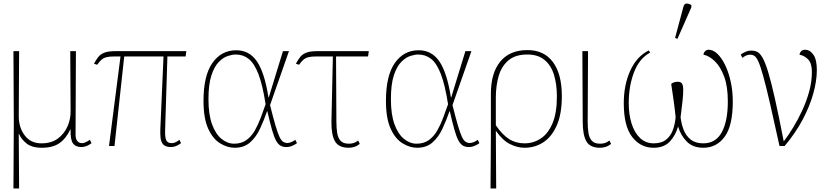

<svg xmlns="http://www.w3.org/2000/svg" viewBox="-20 -825 4696 1085"><path d="M56 240 58 -136 56 -536H88L86 -168Q86 -104 120 -59.5Q154 -15 214 -15Q271 -15 307.5 -42.5Q344 -70 362 -112Q380 -154 379 -198L377 -536H409L407 -63Q407 -41 416.5 -28.5Q426 -16 444 -16Q460 -16 488 -35L497 -16Q469 6 440 6Q407 6 392 -15.5Q377 -37 379 -93H377Q354 -43 316.5 -16.5Q279 10 216 10Q159 10 128.5 -15.5Q98 -41 88 -68H86L88 240Z M596 0 661 -506H625Q597 -506 580.5 -501.5Q564 -497 553 -487Q542 -477 529 -459L511 -465Q523 -487 535 -502.5Q547 -518 569 -527Q591 -536 631 -536H1033L1029 -506H926L913 -86Q912 -47 920 -31.5Q928 -16 950 -16Q963 -16 975 -22.5Q987 -29 994 -35L1003 -16Q987 -4 973 1Q959 6 947 6Q916 6 903 -8Q890 -22 887.5 -45Q885 -68 886 -94L904 -506H682L627 0Z M1306 10Q1265 10 1224 -15Q1183 -40 1156.5 -98Q1130 -156 1130 -255Q1130 -398 1180.5 -469.5Q1231 -541 1315 -541Q1389 -541 1432 -478Q1475 -415 1497 -275H1499L1579 -536H1613L1506 -231Q1524 -159 1536.5 -116.5Q1549 -74 1559 -52.5Q1569 -31 1580 -24Q1591 -17 1604 -17Q1615 -17 1627.5 -22.5Q1640 -28 1649 -35L1658 -16Q1648 -8 1631.5 -1Q1615 6 1598 6Q1580 6 1566 -1.5Q1552 -9 1540.5 -29.5Q1529 -50 1517.5 -90Q1506 -130 1491 -196H1489Q1471 -144 1449 -97Q1427 -50 1393 -20Q1359 10 1306 10ZM1303 -13Q1344 -13 1372.5 -33.5Q1401 -54 1420 -87.5Q1439 -121 1453.5 -160Q1468 -199 1481 -236Q1464 -345 1440.5 -406Q1417 -467 1385.5 -492Q1354 -517 1312 -517Q1293 -517 1267 -508.5Q1241 -500 1216 -474.5Q1191 -449 1174.5 -398.5Q1158 -348 1158 -264Q1158 -179 1178 -123.5Q1198 -68 1231.5 -40.5Q1265 -13 1303 -13Z M1951 10Q1894 10 1873 -26.5Q1852 -63 1853 -137L1861 -506H1766Q1738 -506 1721.5 -501.5Q1705 -497 1694 -487Q1683 -477 1670 -459L1652 -465Q1664 -487 1676 -502.5Q1688 -518 1710 -527Q1732 -536 1772 -536H2064L2060 -506H1879L1881 -137Q1881 -101 1885.5 -73Q1890 -45 1905 -29Q1920 -13 1951 -13Q1965 -13 1977.5 -16.5Q1990 -20 2004 -31L2013 -12Q1997 1 1981 5.5Q1965 10 1951 10Z M2337 10Q2296 10 2255 -15Q2214 -40 2187.5 -98Q2161 -156 2161 -255Q2161 -398 2211.5 -469.5Q2262 -541 2346 -541Q2420 -541 2463 -478Q2506 -415 2528 -275H2530L2610 -536H2644L2537 -231Q2555 -159 2567.5 -116.5Q2580 -74 2590 -52.5Q2600 -31 2611 -24Q2622 -17 2635 -17Q2646 -17 2658.5 -22.5Q2671 -28 2680 -35L2689 -16Q2679 -8 2662.5 -1Q2646 6 2629 6Q2611 6 2597 -1.5Q2583 -9 2571.5 -29.5Q2560 -50 2548.5 -90Q2537 -130 2522 -196H2520Q2502 -144 2480 -97Q2458 -50 2424 -20Q2390 10 2337 10ZM2334 -13Q2375 -13 2403.5 -33.5Q2432 -54 2451 -87.5Q2470 -121 2484.5 -160Q2499 -199 2512 -236Q2495 -345 2471.5 -406Q2448 -467 2416.5 -492Q2385 -517 2343 -517Q2324 -517 2298 -508.5Q2272 -500 2247 -474.5Q2222 -449 2205.5 -398.5Q2189 -348 2189 -264Q2189 -179 2209 -123.5Q2229 -68 2262.5 -40.5Q2296 -13 2334 -13Z M2752 240 2754 -51V-296Q2754 -412 2807 -477Q2860 -542 2961 -542Q3054 -542 3104.5 -474.5Q3155 -407 3155 -282Q3155 -181 3126.5 -116.5Q3098 -52 3050.5 -21Q3003 10 2945 10Q2903 10 2861.5 -11Q2820 -32 2783 -85H2782L2784 240ZM2944 -15Q2994 -15 3035.5 -42Q3077 -69 3102 -127.5Q3127 -186 3127 -280Q3127 -349 3110.5 -402.5Q3094 -456 3057 -486.5Q3020 -517 2960 -517Q2893 -517 2854 -484.5Q2815 -452 2798.5 -397Q2782 -342 2782 -273V-117Q2819 -63 2857 -39Q2895 -15 2944 -15Z M3371 10Q3314 10 3293.5 -26.5Q3273 -63 3273 -137L3271 -536H3303L3301 -137Q3301 -101 3305.5 -73Q3310 -45 3325 -29Q3340 -13 3371 -13Q3385 -13 3397.5 -16.5Q3410 -20 3424 -31L3433 -12Q3417 1 3401 5.5Q3385 10 3371 10Z M3673 10Q3600 10 3552.5 -51Q3505 -112 3505 -242Q3505 -345 3541.5 -425.5Q3578 -506 3646 -540L3654 -528Q3593 -495 3563 -417Q3533 -339 3533 -242Q3533 -177 3549.5 -125.5Q3566 -74 3597.5 -44.5Q3629 -15 3674 -15Q3719 -15 3745 -36.5Q3771 -58 3783 -92Q3795 -126 3798 -163Q3794 -204 3787.5 -251.5Q3781 -299 3773 -351Q3788 -363 3810 -363Q3829 -363 3835 -351Q3841 -339 3841 -320Q3841 -291 3837.5 -258.5Q3834 -226 3830.5 -199.5Q3827 -173 3826 -163Q3830 -126 3843 -92Q3856 -58 3883 -36.5Q3910 -15 3954 -15Q4025 -15 4059 -78Q4093 -141 4093 -252Q4093 -337 4072 -393Q4051 -449 4019 -479.5Q3987 -510 3955 -516Q3957 -529 3965.5 -536.5Q3974 -544 3985 -544Q4010 -544 4034.5 -520.5Q4059 -497 4078.5 -456Q4098 -415 4109.5 -362.5Q4121 -310 4121 -252Q4121 -114 4075 -52Q4029 10 3955 10Q3895 10 3860.5 -25.5Q3826 -61 3812 -110Q3798 -61 3765.5 -25.5Q3733 10 3673 10ZM3808 -605 3795 -611 3842 -787Q3847 -805 3860.5 -805Q3874 -805 3887 -796V-784Z M4385 0Q4353 -147 4331 -242Q4309 -337 4293.5 -393Q4278 -449 4266.5 -475Q4255 -501 4244 -508.5Q4233 -516 4220 -516Q4207 -516 4196 -511Q4185 -506 4175 -498L4166 -517Q4177 -525 4192.5 -532Q4208 -539 4225 -539Q4243 -539 4258 -532.5Q4273 -526 4288 -501Q4303 -476 4320 -421Q4337 -366 4358.5 -270.5Q4380 -175 4409 -26Q4435 -60 4462.5 -105Q4490 -150 4514 -202Q4538 -254 4553 -309Q4568 -364 4568 -418Q4568 -466 4548 -488Q4528 -510 4498 -516Q4500 -529 4508.5 -536.5Q4517 -544 4528 -544Q4557 -544 4576.5 -516Q4596 -488 4596 -429Q4596 -368 4575.5 -295Q4555 -222 4514.5 -146.5Q4474 -71 4414 0Z"/></svg>

Font: Noto Serif Thin
Style: Regular
Weight: 100
Designer: Monotype Design Team
Foundry: Monotype Imaging Inc.
Version: Version 2.015